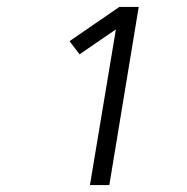

<svg xmlns="http://www.w3.org/2000/svg" viewBox="-20 -858 540 555"><path d="M240 -323 315 -773 210 -701 181 -739 325 -838H381L296 -323Z"/></svg>

Font: Iosevka Light Oblique
Style: Regular
Weight: 300
Italic angle: -9°
Monospace: yes
Designer: Belleve Invis
Foundry: Belleve Invis
Version: Version 32.5.0; ttfautohint (v1.8.4)